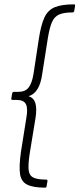

<svg xmlns="http://www.w3.org/2000/svg" viewBox="-20 -719 365 882"><path d="M187 143Q132 143 104.5 129Q77 115 72 80Q67 45 76 -20L101 -177Q109 -221 99 -240.5Q89 -260 57 -260H38Q31 -260 32 -266L36 -291Q38 -297 44 -297H64Q96 -297 111.5 -317Q127 -337 134 -380L158 -538Q168 -604 184 -638.5Q200 -673 232 -686Q264 -699 320 -699Q326 -699 325 -692L321 -669Q319 -662 315 -662Q274 -662 252 -652.5Q230 -643 219 -618Q208 -593 200 -545L174 -380Q168 -335 152 -309.5Q136 -284 111 -277Q135 -270 142.5 -245Q150 -220 143 -176L116 -11Q109 36 111.5 61.5Q114 87 133 96.5Q152 106 192 106Q199 106 198 113L194 137Q193 143 187 143Z"/></svg>

Font: Sofia Sans Semi Condensed ExtraLight
Style: Italic
Weight: 250
Italic angle: -9°
Version: Version 4.100